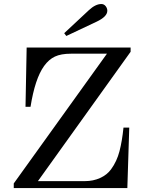

<svg xmlns="http://www.w3.org/2000/svg" viewBox="-20 -954 729 974"><path d="M305.7 -785.6 430.7 -902.3Q464.4 -933.6 494.1 -933.6Q507.3 -933.6 515.9 -922.9Q524.4 -912.1 524.4 -899.4Q524.4 -869.6 469.7 -843.8L316.4 -771.5ZM49.8 0V-23.4L522.5 -681.6H339.8Q289.6 -681.6 258.5 -667Q227.5 -652.3 203.6 -619.1Q157.7 -555.7 134.8 -412.1H109.4L115.2 -712.9H642.6V-691.4L172.4 -35.2H411.6Q452.6 -35.2 487.8 -51Q522.9 -66.9 543.5 -95.2Q572.8 -135.3 586.2 -187Q599.6 -238.8 606.4 -306.6H635.7L626 0Z"/></svg>

Font: Theano Modern
Style: Regular
Weight: 400
Designer: Alexey Kryukov
Version: Version 2.00